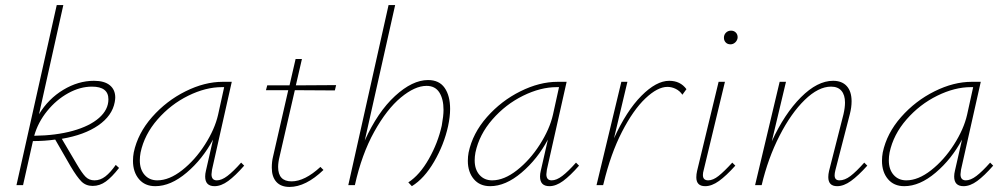

<svg xmlns="http://www.w3.org/2000/svg" viewBox="-20 -731 3969 758"><path d="M450 -68Q422 -32 398 -14.5Q374 3 346 3Q319 3 301.5 -14.5Q284 -32 259 -74L198 -180Q156 -174 110 -174L71 0H45L204 -711H230L134 -280Q171 -341 230 -376.5Q289 -412 351 -412Q392 -412 413.5 -394.5Q435 -377 435 -346Q435 -340 433 -328Q423 -274 368 -236Q313 -198 224 -183L283 -83Q304 -47 318 -33Q332 -19 353 -19Q376 -19 396 -34.5Q416 -50 437 -80ZM115 -195Q201 -196 267.5 -214.5Q334 -233 371 -265.5Q408 -298 408 -339Q408 -389 343 -389Q296 -389 249 -363Q202 -337 166 -292.5Q130 -248 115 -195Z M944 -77Q909 -37 881 -16.5Q853 4 827 4Q790 4 790 -34Q790 -45 793 -57L821 -180Q780 -103 717 -49.5Q654 4 593 4Q552 4 528.5 -24Q505 -52 505 -96Q505 -113 508 -129Q524 -205 580.5 -269Q637 -333 712.5 -370.5Q788 -408 859 -408H895L817 -61Q815 -47 815 -43Q815 -19 836 -19Q855 -19 878 -36.5Q901 -54 932 -89ZM841 -278 865 -387H856Q792 -387 723 -353Q654 -319 602 -259.5Q550 -200 535 -129Q532 -113 532 -98Q532 -62 551 -40.5Q570 -19 601 -19Q648 -19 699 -59Q750 -99 789 -160Q828 -221 841 -278Z M1084 -114Q1078 -90 1078 -72Q1078 -15 1131 -15Q1183 -15 1245 -72L1257 -60Q1187 7 1123 7Q1089 7 1071 -13Q1053 -33 1053 -69Q1053 -93 1058 -113L1118 -375H1030L1035 -394H1123L1147 -498H1172L1148 -394L1307 -395L1302 -374L1144 -375Z M1757 -301Q1757 -270 1749 -233Q1733 -160 1694 -93Q1655 -26 1606 4L1592 -11Q1637 -40 1673 -103.5Q1709 -167 1724 -235Q1731 -274 1731 -297Q1731 -340 1714.5 -366Q1698 -392 1664 -392Q1618 -392 1562.5 -346Q1507 -300 1457.5 -211Q1408 -122 1381 0H1355L1514 -711H1540L1420 -176Q1471 -289 1539.5 -352Q1608 -415 1670 -415Q1714 -415 1735.5 -384Q1757 -353 1757 -301Z M2266 -77Q2231 -37 2203 -16.5Q2175 4 2149 4Q2112 4 2112 -34Q2112 -45 2115 -57L2143 -180Q2102 -103 2039 -49.5Q1976 4 1915 4Q1874 4 1850.5 -24Q1827 -52 1827 -96Q1827 -113 1830 -129Q1846 -205 1902.5 -269Q1959 -333 2034.5 -370.5Q2110 -408 2181 -408H2217L2139 -61Q2137 -47 2137 -43Q2137 -19 2158 -19Q2177 -19 2200 -36.5Q2223 -54 2254 -89ZM2163 -278 2187 -387H2178Q2114 -387 2045 -353Q1976 -319 1924 -259.5Q1872 -200 1857 -129Q1854 -113 1854 -98Q1854 -62 1873 -40.5Q1892 -19 1923 -19Q1970 -19 2021 -59Q2072 -99 2111 -160Q2150 -221 2163 -278Z M2690 -379 2674 -357Q2664 -372 2648 -380Q2632 -388 2615 -388Q2576 -388 2528 -342.5Q2480 -297 2435.5 -210.5Q2391 -124 2363 -7L2361 0H2335L2433 -408H2457L2404 -185Q2453 -293 2512 -352.5Q2571 -412 2622 -412Q2666 -412 2690 -379Z M2729 -31Q2729 -43 2732 -56L2817 -408H2842L2758 -59Q2755 -49 2755 -40Q2755 -19 2776 -19Q2795 -19 2817 -36.5Q2839 -54 2871 -89L2883 -77Q2847 -37 2818.5 -16.5Q2790 4 2764 4Q2729 4 2729 -31ZM2838 -582Q2838 -594 2846 -602Q2854 -610 2866 -610Q2878 -610 2885.5 -602Q2893 -594 2892 -581Q2890 -570 2882 -563Q2874 -556 2864 -556Q2852 -556 2845 -563.5Q2838 -571 2838 -582Z M3404 -77Q3368 -37 3339.5 -16.5Q3311 4 3285 4Q3250 4 3250 -32Q3250 -43 3253 -56L3310 -280Q3316 -306 3316 -326Q3316 -356 3302 -372.5Q3288 -389 3261 -389Q3211 -389 3157 -336.5Q3103 -284 3057.5 -195Q3012 -106 2987 0H2961L3058 -408H3083L3027 -173Q3077 -282 3142 -347Q3207 -412 3269 -412Q3304 -412 3323 -391Q3342 -370 3342 -331Q3342 -307 3335 -280L3278 -59Q3275 -47 3275 -39Q3275 -19 3294 -19Q3315 -19 3337.5 -36Q3360 -53 3392 -89Z M3901 -77Q3866 -37 3838 -16.5Q3810 4 3784 4Q3747 4 3747 -34Q3747 -45 3750 -57L3778 -180Q3737 -103 3674 -49.5Q3611 4 3550 4Q3509 4 3485.5 -24Q3462 -52 3462 -96Q3462 -113 3465 -129Q3481 -205 3537.5 -269Q3594 -333 3669.5 -370.5Q3745 -408 3816 -408H3852L3774 -61Q3772 -47 3772 -43Q3772 -19 3793 -19Q3812 -19 3835 -36.5Q3858 -54 3889 -89ZM3798 -278 3822 -387H3813Q3749 -387 3680 -353Q3611 -319 3559 -259.5Q3507 -200 3492 -129Q3489 -113 3489 -98Q3489 -62 3508 -40.5Q3527 -19 3558 -19Q3605 -19 3656 -59Q3707 -99 3746 -160Q3785 -221 3798 -278Z"/></svg>

Font: Ysabeau Extralight
Style: Italic
Weight: 200
Italic angle: -12°
Designer: Christian Thalmann (Catharsis Fonts)
Version: Version 0.003